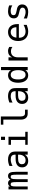

<svg xmlns="http://www.w3.org/2000/svg" viewBox="1907 -2582 686 4540"><g transform="rotate(-90 2250.0 -312.0)"><path d="M272.5 -407.2Q286.1 -436.5 307.1 -450.7Q328.1 -464.8 358.4 -464.8Q413.1 -464.8 435.5 -422.4Q458 -379.9 458 -262.7V0H389.6V-259.8Q389.6 -355.5 378.9 -378.9Q368.2 -402.3 339.8 -402.3Q307.6 -402.3 295.4 -377.4Q283.2 -352.5 283.2 -259.8V0H214.8V-259.8Q214.8 -356.4 203.6 -379.4Q192.4 -402.3 162.1 -402.3Q132.8 -402.3 121.6 -377.4Q110.4 -352.5 110.4 -259.8V0H42V-454.1H110.4V-415Q123 -439.5 143.1 -452.1Q163.1 -464.8 188.5 -464.8Q219.7 -464.8 240.2 -450.7Q260.7 -436.5 272.5 -407.2Z M768.6 -227.5Q703.1 -227.5 669.9 -205.1Q636.7 -182.6 636.7 -136.7Q636.7 -95.7 661.6 -72.8Q686.5 -49.8 730.5 -49.8Q792 -49.8 827.1 -92.8Q862.3 -135.7 863.3 -211.9V-227.5ZM937.5 -258.8V0H863.3V-67.4Q838.9 -26.4 802.7 -7.3Q766.6 11.7 714.8 11.7Q644.5 11.7 603.5 -27.3Q562.5 -66.4 562.5 -131.8Q562.5 -207 613.3 -246.6Q664.1 -286.1 762.7 -286.1H863.3V-297.9Q862.3 -352.5 835 -377Q807.6 -401.4 749 -401.4Q710.9 -401.4 671.9 -390.1Q632.8 -378.9 595.7 -358.4V-432.6Q636.7 -449.2 674.8 -457Q712.9 -464.8 749 -464.8Q804.7 -464.8 844.7 -448.2Q884.8 -431.6 909.2 -398.4Q924.8 -377.9 931.2 -348.1Q937.5 -318.4 937.5 -258.8Z M1211.9 -630.9H1286.1V-536.1H1211.9ZM1095.7 -454.1H1286.1V-57.6H1403.3V0H1095.7V-57.6H1211.9V-395.5H1095.7Z M1766.6 -164.1Q1766.6 -114.3 1785.2 -88.9Q1803.7 -63.5 1838.9 -63.5H1926.8V0H1832Q1765.6 0 1728.5 -43Q1691.4 -85.9 1691.4 -164.1V-576.2H1572.3V-634.8H1766.6Z M2268.6 -227.5Q2203.1 -227.5 2169.9 -205.1Q2136.7 -182.6 2136.7 -136.7Q2136.7 -95.7 2161.6 -72.8Q2186.5 -49.8 2230.5 -49.8Q2292 -49.8 2327.1 -92.8Q2362.3 -135.7 2363.3 -211.9V-227.5ZM2437.5 -258.8V0H2363.3V-67.4Q2338.9 -26.4 2302.7 -7.3Q2266.6 11.7 2214.8 11.7Q2144.5 11.7 2103.5 -27.3Q2062.5 -66.4 2062.5 -131.8Q2062.5 -207 2113.3 -246.6Q2164.1 -286.1 2262.7 -286.1H2363.3V-297.9Q2362.3 -352.5 2335 -377Q2307.6 -401.4 2249 -401.4Q2210.9 -401.4 2171.9 -390.1Q2132.8 -378.9 2095.7 -358.4V-432.6Q2136.7 -449.2 2174.8 -457Q2212.9 -464.8 2249 -464.8Q2304.7 -464.8 2344.7 -448.2Q2384.8 -431.6 2409.2 -398.4Q2424.8 -377.9 2431.2 -348.1Q2437.5 -318.4 2437.5 -258.8Z M2861.3 -395.5V-630.9H2935.5V0H2861.3V-56.6Q2842.8 -23.4 2811.5 -5.9Q2780.3 11.7 2740.2 11.7Q2658.2 11.7 2610.8 -52.2Q2563.5 -116.2 2563.5 -227.5Q2563.5 -338.9 2610.8 -401.9Q2658.2 -464.8 2740.2 -464.8Q2781.2 -464.8 2812.5 -447.3Q2843.8 -429.7 2861.3 -395.5ZM2641.6 -226.6Q2641.6 -139.6 2669.4 -95.2Q2697.3 -50.8 2751 -50.8Q2804.7 -50.8 2833 -95.7Q2861.3 -140.6 2861.3 -226.6Q2861.3 -312.5 2833 -356.9Q2804.7 -401.4 2751 -401.4Q2697.3 -401.4 2669.4 -356.9Q2641.6 -312.5 2641.6 -226.6Z M3410.2 -360.4Q3386.7 -378.9 3361.8 -387.2Q3336.9 -395.5 3306.6 -395.5Q3237.3 -395.5 3200.7 -351.6Q3164.1 -307.6 3164.1 -225.6V0H3088.9V-454.1H3164.1V-364.3Q3182.6 -413.1 3221.2 -439Q3259.8 -464.8 3312.5 -464.8Q3340.8 -464.8 3364.3 -457.5Q3387.7 -450.2 3410.2 -436.5Z M3950.2 -245.1V-209H3627V-207Q3627 -131.8 3666 -91.3Q3705.1 -50.8 3775.4 -50.8Q3811.5 -50.8 3850.1 -62.5Q3888.7 -74.2 3932.6 -97.7V-22.5Q3890.6 -5.9 3851.1 2.9Q3811.5 11.7 3774.4 11.7Q3668.9 11.7 3609.4 -51.8Q3549.8 -115.2 3549.8 -226.6Q3549.8 -335 3607.9 -399.9Q3666 -464.8 3763.7 -464.8Q3850.6 -464.8 3900.4 -405.8Q3950.2 -346.7 3950.2 -245.1ZM3876 -267.6Q3874 -333 3844.7 -367.2Q3815.4 -401.4 3759.8 -401.4Q3707 -401.4 3671.9 -365.7Q3636.7 -330.1 3630.9 -266.6Z M4391.6 -437.5V-364.3Q4360.4 -383.8 4328.1 -393.1Q4295.9 -402.3 4261.7 -402.3Q4210.9 -402.3 4186 -385.7Q4161.1 -369.1 4161.1 -335.9Q4161.1 -305.7 4179.7 -290.5Q4198.2 -275.4 4272.5 -260.7L4302.7 -254.9Q4358.4 -245.1 4386.7 -213.4Q4415 -181.6 4415 -130.9Q4415 -64.5 4367.7 -26.4Q4320.3 11.7 4234.4 11.7Q4200.2 11.7 4163.6 4.9Q4127 -2 4084 -16.6V-92.8Q4126 -72.3 4164.1 -61Q4202.1 -49.8 4236.3 -49.8Q4286.1 -49.8 4313 -70.3Q4339.8 -90.8 4339.8 -126Q4339.8 -178.7 4240.2 -198.2L4237.3 -199.2L4210 -205.1Q4144.5 -216.8 4115.2 -247.1Q4085.9 -277.3 4085.9 -328.1Q4085.9 -393.6 4129.9 -429.2Q4173.8 -464.8 4255.9 -464.8Q4292 -464.8 4325.7 -458Q4359.4 -451.2 4391.6 -437.5Z"/></g></svg>

Font: BabelStone Coelbren y Beirdd
Style: Regular
Weight: 400
Designer: Andrew West
Foundry: BabelStone
Version: Version 1.00;September 27, 2022